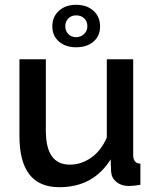

<svg xmlns="http://www.w3.org/2000/svg" viewBox="-20 -770 649 800"><path d="M297 -750Q342 -750 369.5 -725Q397 -700 397 -660Q397 -620 369.5 -596.5Q342 -573 297 -573Q253 -573 225.5 -597Q198 -621 198 -660Q198 -700 225.5 -725Q253 -750 297 -750ZM252 -660Q252 -641 265 -628Q278 -615 297 -615Q316 -615 330 -628Q344 -641 344 -660Q344 -681 331 -693.5Q318 -706 297 -706Q278 -706 265 -693.5Q252 -681 252 -660ZM61 -203V-523H171V-225Q171 -84 271 -84Q319 -84 360.5 -113.5Q402 -143 425 -197V-523H535V-124Q535 -89 565 -88V0Q536 5 516 5Q486 5 465.5 -11.5Q445 -28 443 -54L441 -106Q369 10 227 10Q61 10 61 -203Z"/></svg>

Font: Raleway-v4020 SemiBold
Style: Regular
Weight: 600
Designer: Matt McInerney, Pablo Impallari, Rodrigo Fuenzalida
Foundry: Matt McInerney, Pablo Impallari, Rodrigo Fuenzalida
Version: Version 4.020;PS 004.020;hotconv 1.0.88;makeotf.lib2.5.64775